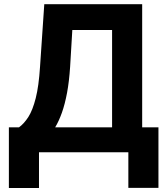

<svg xmlns="http://www.w3.org/2000/svg" viewBox="-20 -748 826 943"><path d="M23.6 175.2V-122.7H73.4Q98.4 -140.8 119.5 -173.9Q140.5 -207 155.5 -266Q170.5 -324.9 176.6 -419.7L197.5 -727.5H678.3V-122.7H758.2V174.8H610.4V0H171.5V175.2ZM251 -122.7H530.5V-600.8H335.2L324.4 -419.7Q319.7 -348 309.3 -292.1Q298.8 -236.2 284 -194.5Q269.1 -152.8 251 -122.7Z"/></svg>

Font: Inter V
Style: 
Weight: 400
Designer: Rasmus Andersson
Foundry: rsms
Version: Version 4.000;git-a3f224843